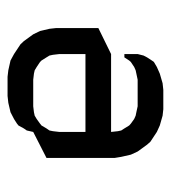

<svg xmlns="http://www.w3.org/2000/svg" viewBox="8 -460 452 508"><g transform="rotate(90 234.0 -206.0)"><path d="M54.2 -128.9V-240.2L123 -273.9H329.1L327.1 -292L325.2 -300.8L319.8 -309.1L312 -321.8L307.1 -326.2L294.9 -335L286.1 -338.9L276.9 -340.8L261.2 -344.2H190.9L174.8 -340.8L166 -338.9L157.2 -335L144 -326.2L140.1 -321.8L131.8 -309.1H123V-344.2L127 -359.9L131.8 -369.1L140.1 -381.8L144 -387.2L157.2 -395L174.8 -402.8L200.2 -410.2L217.8 -412.1H269L286.1 -410.2L312 -402.8L329.1 -395L355 -377.9L362.8 -369.1L380.9 -344.2L389.2 -326.2L395 -300.8L397.9 -283.2V-103L329.1 -67.9L325.2 -50.8L319.8 -43L312 -28.8L307.1 -24.9L294.9 -17.1L276.9 -7.8L252 -2L233.9 0H183.1L166 -2L140.1 -7.8L123 -17.1L97.2 -34.2L88.9 -43L70.8 -67.9L62 -85.9L56.2 -110.8ZM123 -137.2 125 -120.1 127 -110.8 131.8 -103 140.1 -89.8 144 -85.9 157.2 -77.1 166 -71.8 174.8 -69.8 190.9 -67.9H261.2L276.9 -69.8L286.1 -71.8L294.9 -77.1L307.1 -85.9L312 -89.8L319.8 -103L325.2 -110.8L327.1 -120.1L329.1 -137.2V-206.1H123Z"/></g></svg>

Font: Petahja
Style: Regular
Weight: 400
Designer: T. Christopher White
Version: Version 1.1